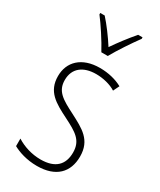

<svg xmlns="http://www.w3.org/2000/svg" viewBox="-197 -830 754 905"><g transform="rotate(30 180.5 -377.0)"><path d="M164 -606H199C224 -651 266 -714 297 -756V-764H273C238 -723 210 -686 181 -644C155 -685 120 -732 91 -764H67V-756C95 -720 139 -653 164 -606ZM323 -130C323 -220 264 -249 191 -287C120 -323 80 -346 80 -407C80 -471 125 -505 195 -505C233 -505 274 -495 302 -477L318 -510C285 -528 243 -539 196 -539C97 -539 43 -484 43 -407C43 -323 99 -292 175 -254C244 -219 285 -196 285 -130C285 -64 248 -25 168 -25C120 -25 73 -40 37 -63V-22C66 -6 112 10 168 10C271 10 323 -44 323 -130Z"/></g></svg>

Font: Noto Sans Hebrew Condensed ExtraLight
Style: Regular
Weight: 200
Width: 3
Designer: Monotype Design Team
Foundry: Monotype Imaging Inc.
Version: Version 2.004